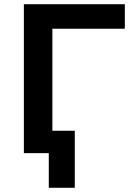

<svg xmlns="http://www.w3.org/2000/svg" viewBox="-20 -725 636 909"><path d="M211 164V0H103V-106H334V164ZM93 0V-705H571V-589H228V0Z"/></svg>

Font: Nunito Sans 8pt
Style: Bold
Weight: 700
Version: Version 3.101;gftools[0.9.27]